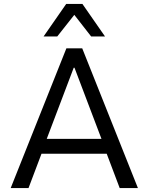

<svg xmlns="http://www.w3.org/2000/svg" viewBox="-20 -949 750 969"><path d="M34 0 315 -705H395L676 0H584L508 -201L549 -173H161L200 -201L124 0ZM352 -607 209 -230 189 -248H521L499 -230L356 -607ZM200 -765 314 -929H396L510 -765H440L355 -874L269 -765Z"/></svg>

Font: Nunito Sans 7pt SemiCondensed
Style: Regular
Weight: 400
Width: 4
Designer: Vernon Adams
Foundry: Vernon Adams
Version: Version 3.101;gftools[0.9.27]